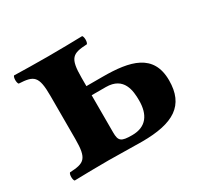

<svg xmlns="http://www.w3.org/2000/svg" viewBox="-102 -563 722 693"><g transform="rotate(-30 259.0 -217.0)"><path d="M169 0 308 2C439 2 503 -37 503 -141C503 -252 415 -272 302 -272H234V-307C234 -390 250 -399 311 -402C317 -408 317 -430 311 -436C268 -435 224 -434 169 -434C114 -434 69 -435 27 -436C21 -430 21 -408 27 -402C88 -399 104 -390 104 -307V-127C104 -44 88 -35 27 -32C21 -26 21 -4 27 2C70 1 114 0 169 0ZM373 -132C373 -74 348 -36 289 -36C243 -36 234 -43 234 -79V-234H293C368 -234 373 -172 373 -132Z"/></g></svg>

Font: Libertinus Serif
Style: Bold
Weight: 700
Designer: Philipp H. Poll, Khaled Hosny
Foundry: Caleb Maclennan
Version: Version 7.050;RELEASE